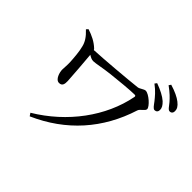

<svg xmlns="http://www.w3.org/2000/svg" viewBox="-195 -1083 1391 1391"><g transform="rotate(45 500.0 -387.5)"><path d="M827 -660C846 -635 858 -615 873 -615C889 -615 900 -626 900 -644C900 -664 891 -681 868 -703C841 -727 800 -748 748 -767L736 -751C781 -718 806 -686 827 -660ZM908 -733C929 -708 940 -686 957 -686C973 -686 983 -697 983 -715C983 -736 973 -755 946 -776C921 -796 881 -815 828 -831L817 -815C864 -781 888 -756 908 -733ZM120 -692 107 -678C148 -640 168 -607 176 -573C187 -534 192 -470 194 -432C196 -397 192 -375 192 -350C192 -323 208 -265 244 -265C276 -265 280 -290 279 -320C277 -367 265 -512 260 -570C277 -559 292 -552 308 -552C332 -552 391 -566 462 -574C533 -582 648 -593 690 -593C701 -593 704 -589 702 -579C655 -336 487 -108 250 34L265 56C525 -59 701 -257 786 -526C793 -548 830 -563 830 -583C830 -608 762 -670 728 -670C711 -670 688 -648 669 -646C582 -636 348 -616 254 -612C253 -615 250 -619 247 -622C212 -655 170 -676 120 -692Z"/></g></svg>

Font: Noto Serif KR Medium
Style: Regular
Weight: 500
Designer: Ryoko NISHIZUKA 西塚涼子 (kana & ideographs); Frank Grießhammer (Latin, Greek & Cyrillic); Wenlong ZHANG 张文龙 (bopomofo); San
Foundry: Adobe
Version: Version 2.001;hotconv 1.1.0;makeotfexe 2.6.0